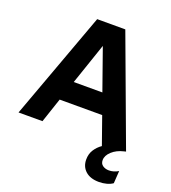

<svg xmlns="http://www.w3.org/2000/svg" viewBox="-157 -781 993 1116"><g transform="rotate(20 340.0 -223.0)"><path d="M584 220Q530 220 500 193Q470 166 470 122Q470 87 487 61Q504 35 529 18L469 -152H206L155 0H7L251 -666H425L672 0L660 3Q617 13 589 38.5Q561 64 561 93Q561 115 577 126Q593 137 615 137Q645 137 673 120L668 197Q653 208 630.5 214Q608 220 584 220ZM248 -276H425L335 -531Z"/></g></svg>

Font: Secular One
Style: Regular
Weight: 400
Designer: Michal Sahar
Foundry: Hagilda
Version: Version 1.002; ttfautohint (v1.8.4.7-5d5b);gftools[0.9.29]